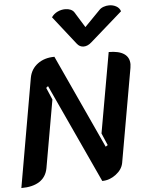

<svg xmlns="http://www.w3.org/2000/svg" viewBox="-63 -1020 810 1078"><g transform="rotate(-5 342.0 -480.5)"><path d="M120 -603Q129 -652 167.5 -680.5Q206 -709 262 -709L505 -181L517 -189L488 -257L568 -709Q625 -709 654.5 -689Q684 -669 684 -630Q684 -624 682 -610L589 -82Q582 -45 546 -18Q510 9 469 9L212 -548L201 -539L230 -471L163 -90Q154 -41 116 -16Q78 9 13 9ZM537 -949Q546 -959 561.5 -964.5Q577 -970 593 -970Q615 -970 633 -960Q651 -950 657 -931L476 -772Q454 -752 431 -752Q408 -752 393 -772L268 -931Q281 -950 302 -960Q323 -970 346 -970Q362 -970 375 -964.5Q388 -959 395 -949L450 -860Z"/></g></svg>

Font: K2D
Style: Bold Italic
Weight: 700
Italic angle: -10°
Designer: Katatrad Aksorn Co.,Ltd.
Foundry: Cadson Demak Co.,Ltd.
Version: Version 1.000; ttfautohint (v1.6)